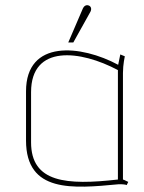

<svg xmlns="http://www.w3.org/2000/svg" viewBox="-20 -698 542 723"><path d="M256 -538 319 -651C326 -662 324 -673 315 -677C303 -682 295 -673 292 -666L237 -538ZM424 -22C231 0 97 -10 97 -162V-351C97 -532 284 -509 424 -434ZM463 -13C450 -20 443 -22 443 -22V-423C443 -455 450 -486 450 -486L433 -493L425 -454C286 -529 78 -551 78 -354V-169C78 29 255 12 425 -4C438 -5 455 -3 457 -1Z"/></svg>

Font: Advent Pro
Style: Thin
Weight: 100
Designer: Andreas Kalpakidis
Foundry: Andreas Kalpakidis
Version: Version 2.002 2007